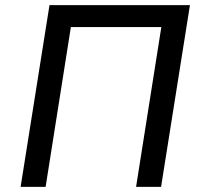

<svg xmlns="http://www.w3.org/2000/svg" viewBox="-20 -725 783 745"><path d="M60 0 172 -705H717L605 0H508L606 -620H255L157 0Z"/></svg>

Font: Nunito Sans 7pt SemiCondensed Medium
Style: Italic
Weight: 500
Width: 4
Italic angle: -9°
Designer: Vernon Adams
Foundry: Vernon Adams
Version: Version 3.101;gftools[0.9.27]